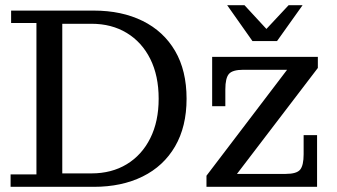

<svg xmlns="http://www.w3.org/2000/svg" viewBox="-20 -723 1304 743"><path d="M957 -564 859 -703H926L1011 -611L1097 -703H1151L1052 -564ZM21 0V-48H121V-634H23V-682H343Q451 -682 532 -642Q613 -602 657.5 -526Q702 -450 702 -341Q702 -233 657.5 -156.5Q613 -80 532 -40Q451 0 343 0ZM334 -631H221V-52H334Q412 -52 470.5 -87.5Q529 -123 561.5 -188Q594 -253 594 -341Q594 -430 561.5 -495Q529 -560 470.5 -595.5Q412 -631 334 -631ZM779 0V-43L1091 -453H922Q880 -453 866 -437Q852 -421 852 -377V-312H801V-503H1210V-460L897 -50H1085Q1128 -50 1141.5 -66.5Q1155 -83 1155 -126V-200H1207V0Z"/></svg>

Font: Montagu Slab 144pt
Style: Regular
Weight: 400
Designer: Florian Karsten
Foundry: Florian Karsten
Version: Version 1.000; ttfautohint (v1.8.3)